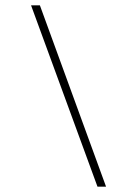

<svg xmlns="http://www.w3.org/2000/svg" viewBox="-20 -651 524 717"><path d="M344 46 96 -631H129L376 46Z"/></svg>

Font: Alumni Sans ExtraLight
Style: Italic
Weight: 250
Italic angle: -8°
Version: Version 1.016